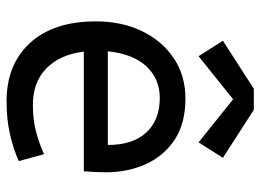

<svg xmlns="http://www.w3.org/2000/svg" viewBox="-124 -656 792 584"><g transform="rotate(90 272.0 -364.0)"><path d="M288 12Q176 12 110.5 -59.5Q45 -131 45 -260Q45 -338 74.5 -399.5Q104 -461 157 -496.5Q210 -532 280 -532Q355 -532 404.5 -499.5Q454 -467 479 -412Q504 -357 504 -291Q504 -256 501 -223H137Q146 -150 188 -109Q230 -68 299 -68Q344 -68 380 -77.5Q416 -87 449 -102L470 -25Q434 -9 389 1.5Q344 12 288 12ZM136 -296H421Q421 -372 383 -413Q345 -454 278 -454Q220 -454 182 -413.5Q144 -373 136 -296ZM151 -572 104 -646 250 -740H314L460 -646L413 -572L282 -677Z"/></g></svg>

Font: ABeeZee
Style: Regular
Weight: 400
Designer: Anja Meiners
Foundry: Anja Meiners
Version: Version 1.003; ttfautohint (v1.8.3)